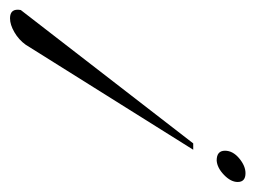

<svg xmlns="http://www.w3.org/2000/svg" viewBox="-144 -312 522 393"><g transform="rotate(90 117.5 -116.0)"><path d="M250 -298Q230 -298 230 -315Q230 -331 245.5 -344Q261 -357 276 -357Q294 -357 294 -341Q294 -327 279.5 -313Q265 -299 250 -298ZM-41 125Q-62 125 -58 103L215 -250H228L13 93Q3 107 -12.5 116Q-28 125 -41 125Z"/></g></svg>

Font: Luxurious Script
Style: Regular
Weight: 400
Designer: Robert E. Leuschke
Foundry: Robert E. Leuschke
Version: Version 1.010; ttfautohint (v1.8.3)